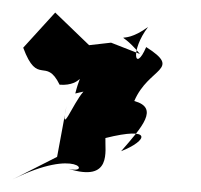

<svg xmlns="http://www.w3.org/2000/svg" viewBox="-34 -42 321 306"><path d="M99 104C82 123 61 179 72 127L57 208L-14 244C90 192 112 237 75 227C145 249 133 198 134 178C210 159 202 182 159 199C193 160 220 130 180 119C203 65 257 70 199 33C181 75 173 39 202 1C154 36 150 -3 189 44L143 26L108 30L54 -22L3 34C26 96 39 48 61 93C100 96 97 63 86 107Z"/></svg>

Font: Asimov Aggro
Style: It
Weight: 500
Designer: Google
Version: Version 2.000980; 2014